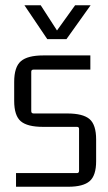

<svg xmlns="http://www.w3.org/2000/svg" viewBox="-20 -707 410 731"><path d="M160 -558 73 -687H135L197 -591L266 -687H325L233 -558ZM240 4H41V-48H273Q281 -48 281 -57V-216Q281 -224 273 -224H144Q84 -224 59 -245.5Q34 -267 34 -323V-395Q34 -452 59.5 -474Q85 -496 145 -496H324V-442H108Q99 -442 99 -434V-284Q99 -275 108 -275H236Q296 -275 321 -253.5Q346 -232 346 -176V-93Q346 -39 321.5 -17.5Q297 4 240 4Z"/></svg>

Font: Gemunu Libre Light
Style: Regular
Weight: 300
Designer: Puspanada Ekanayake, Sola Matas, Pathum Egodawatta, Kosala Senevirathne
Foundry: mooniak
Version: Version 1.100